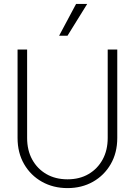

<svg xmlns="http://www.w3.org/2000/svg" viewBox="-20 -952 690 984"><path d="M326 12Q253 12 195 -20.5Q137 -53 103.5 -111Q70 -169 70 -245V-698H119V-245Q119 -182 145 -134.5Q171 -87 217.5 -60Q264 -33 326 -33Q388 -33 434 -60Q480 -87 506 -134.5Q532 -182 532 -245V-698H581V-245Q581 -169 547.5 -111Q514 -53 456.5 -20.5Q399 12 326 12ZM283 -769 370 -932H427L326 -769Z"/></svg>

Font: Azeret Mono Thin
Style: Regular
Weight: 100
Designer: Martin Vácha
Foundry: Displaay
Version: Version 1.002